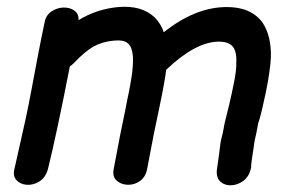

<svg xmlns="http://www.w3.org/2000/svg" viewBox="-20 -551 867 572"><path d="M626 -44Q624 -21 637 -9.5Q650 2 669.5 1Q689 0 706 -13Q723 -26 728 -52Q728 -60 730.5 -77.5Q733 -95 735.5 -110.5Q738 -126 738 -128L740 -138L744 -156L749 -183Q754 -197 760 -222Q766 -247 772 -276Q778 -305 782 -332.5Q786 -360 787 -379Q789 -443 762 -484Q727 -531 653 -530Q561 -529 468 -455Q459 -481 441 -499Q402 -536 332 -530Q268 -524 214 -491Q215 -510 201.5 -519.5Q188 -529 169 -528.5Q150 -528 133.5 -517Q117 -506 113 -485Q104 -443 94 -391Q84 -339 74.5 -287.5Q65 -236 56 -195Q49 -163 24 -52Q17 -28 28.5 -15Q40 -2 59.5 -0.5Q79 1 97.5 -10.5Q116 -22 123 -48Q149 -153 188 -353Q195 -358 201 -364Q232 -397 258 -412Q285 -427 319 -430Q350 -433 362 -421Q374 -410 376 -382Q377 -373 375.5 -353Q374 -333 372 -322Q371 -314 368 -298Q365 -282 364 -277L359 -253L354 -227Q340 -162 319 -49Q314 -25 327.5 -13Q341 -1 361 -0.5Q381 0 398 -12.5Q415 -25 419 -51Q440 -164 454 -227Q472 -313 475 -343Q562 -426 631 -427Q662 -427 674 -411.5Q686 -396 684 -361Q684 -340 677.5 -307Q671 -274 663 -240Q655 -206 649 -183L644 -156L639 -136L637 -126Q637 -126 635.5 -114Q634 -102 632 -86.5Q630 -71 628 -58.5Q626 -46 626 -44Z"/></svg>

Font: Balsamiq Sans
Style: Italic
Weight: 400
Italic angle: -12°
Designer: Michael Angeles
Foundry: Balsamiq SRL
Version: Version 1.020; ttfautohint (v1.8.4.7-5d5b);gftools[0.9.26]